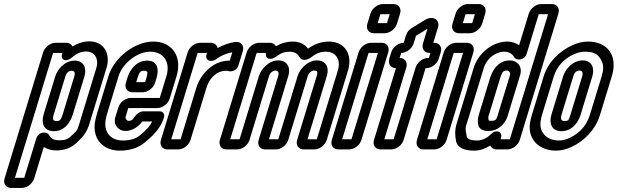

<svg xmlns="http://www.w3.org/2000/svg" viewBox="-62 -712 3046 947"><path d="M295.8 -431C314.7 -447 336 -458 364 -458C403 -458 427.3 -423 413.3 -377L329.5 -103C318.2 -66 319.4 -70 285.6 -38C274.3 -27 259.1 -20 232.1 -20C203.1 -20 187.9 -29 179.4 -47C171.3 -63 128.2 -66 116.6 -28L57.6 165H11.6L199.9 -451H245.9L244 -445C236.1 -419 261.3 -400 295.8 -431ZM264.2 -501H212.2C186.2 -501 158.8 -480 150.8 -454L-39.4 168C-47.3 194 -32.7 215 -6.7 215H45.3C71.3 215 98.7 194 106.6 168L154 13C170.7 24 191.8 30 216.8 30C251.8 30 288.2 19 316.4 -8C350.2 -40 366.3 -60 379.5 -103L463.3 -377C485.3 -449 448.3 -508 379.3 -508C348.3 -508 320.3 -498 295.7 -483C290.7 -493 280.2 -501 264.2 -501ZM306.3 -413C256.3 -413 220.8 -369 210.4 -335L153.6 -149C140.1 -105 152.9 -65 203.9 -65C263.9 -65 289 -121 297.6 -149L354.4 -335C367 -376 350.3 -413 306.3 -413ZM291 -363C303 -363 310.8 -356 304.4 -335L247.6 -149C239 -121 233.2 -115 219.2 -115C200.2 -115 195 -121 203.6 -149L260.4 -335C265.9 -353 277 -363 291 -363Z M521.6 -182 506.7 -133C495 -95 524.2 -66 556.2 -66C592.2 -66 623.2 -89 639.5 -113H688.5C685.4 -106 681.6 -100 676.1 -92C669.1 -82 652.9 -65 627.5 -44C608.9 -29 582.8 -19 543.8 -19C486.8 -19 450.4 -57 458.5 -116C460.7 -130 463.4 -142 467.4 -155L522.7 -336C542.3 -400 614.7 -457 678.7 -457C742.7 -457 780.7 -408 758.7 -336L726 -229H583C557 -229 529.6 -208 521.6 -182ZM775.1 -226 808.7 -336C838.7 -434 786 -507 694 -507C602 -507 500.9 -428 472.7 -336L417.4 -155C412.8 -140 408.9 -124 406 -108C394 -23 449.5 31 528.5 31C575.5 31 618.2 19 653.1 -10C681.1 -33 702.5 -54 716.6 -74C728.5 -90 738.7 -107 744.8 -127L746.7 -133C751.6 -149 741.8 -163 725.8 -163H647.8C625.8 -163 610.2 -148 601.3 -135C593.9 -124 589.5 -116 571.5 -116C563.5 -116 555.4 -129 556.7 -133L570.7 -179H713.7C739.7 -179 767.1 -200 775.1 -226ZM591.6 -257H641.6C667.6 -257 695 -278 702.9 -304L710.6 -329C722.5 -368 716.3 -413 664.3 -413C609.3 -413 577.9 -366 566.6 -329L558.9 -304C551 -278 565.6 -257 591.6 -257ZM649 -363C665 -363 669.5 -358 660.6 -329L653.9 -307H609.9L616.6 -329C625.5 -358 632 -363 649 -363Z M1071.3 -413H1069.3C984.3 -413 925.3 -341 906.3 -279L828.6 -25H782.6L912.9 -451H958.9L956.7 -444C947.9 -415 975.2 -403 1000.8 -418C1026.6 -437 1053.3 -449 1083.8 -454ZM977.2 -501H925.2C899.2 -501 871.8 -480 863.8 -454L731.7 -22C723.8 4 738.4 25 764.4 25H816.4C842.4 25 869.8 4 877.7 -22L956.3 -279C970.4 -325 1005 -363 1054 -363C1063 -363 1068.1 -360 1076.1 -360C1083.1 -360 1106.6 -365 1113.6 -388L1135.6 -460C1143.6 -486 1127.6 -509 1097.4 -505C1067.2 -501 1037.5 -489 1011.2 -475C1008.5 -489 996.2 -501 977.2 -501Z M1366.7 -457C1390.7 -457 1405.7 -447 1415.5 -430C1426.3 -410 1453.9 -415 1472.2 -429C1494.4 -446 1512.7 -457 1545.7 -457C1593.7 -457 1621.1 -419 1604.3 -364L1500.6 -25H1454.6L1550 -337C1563.2 -380 1545.6 -414 1501.6 -414C1453.6 -414 1416.1 -370 1406 -337L1310.6 -25H1264.6L1360 -337C1373.2 -380 1353.6 -414 1310.6 -414C1262.6 -414 1225.1 -370 1215 -337L1119.6 -25H1073.6L1203.9 -451H1249.9C1244.2 -416 1278.2 -416 1299.1 -432C1321.6 -450 1341.7 -457 1366.7 -457ZM1269.2 -501H1216.2C1190.2 -501 1162.8 -480 1154.8 -454L1022.7 -22C1014.8 4 1029.4 25 1055.4 25H1107.4C1133.4 25 1160.8 4 1168.7 -22L1265 -337C1269.6 -352 1283.3 -364 1295.3 -364C1308.3 -364 1315.8 -356 1310 -337L1213.7 -22C1205.8 4 1220.4 25 1246.4 25H1298.4C1324.4 25 1351.8 4 1359.7 -22L1456 -337C1460.6 -352 1474.3 -364 1486.3 -364C1502.3 -364 1507.1 -360 1500 -337L1403.7 -22C1395.8 4 1410.4 25 1436.4 25H1488.4C1514.4 25 1541.8 4 1549.7 -22L1654.3 -364C1679 -445 1637 -507 1561 -507C1520 -507 1484.4 -492 1457.3 -472C1441.7 -493 1417 -507 1382 -507C1354 -507 1326.9 -500 1299 -484C1293.7 -493 1284.2 -501 1269.2 -501Z M1625.6 -25 1755.9 -451H1801.9L1671.6 -25ZM1720.7 -22 1852.8 -454C1860.8 -480 1846.2 -501 1820.2 -501H1768.2C1742.2 -501 1714.8 -480 1706.8 -454L1574.7 -22C1566.8 4 1581.4 25 1607.4 25H1659.4C1685.4 25 1712.8 4 1720.7 -22ZM1800.8 -598 1814.3 -642H1860.3L1846.8 -598ZM1895.9 -595 1911.2 -645C1919.1 -671 1904.6 -692 1878.6 -692H1826.6C1800.6 -692 1773.1 -671 1765.2 -645L1749.9 -595C1742 -569 1756.5 -548 1782.5 -548H1834.5C1860.5 -548 1888 -569 1895.9 -595Z M1909.2 -426 1916.9 -451C1942.9 -451 1970.3 -472 1978.3 -498L1989.6 -535C1989.9 -536 1990.9 -536 1990.9 -536L2046.3 -570L2024.3 -498C2016.3 -472 2030.9 -451 2056.9 -451H2060.9L2053.2 -426H2049.2C2023.2 -426 1995.8 -405 1987.9 -379L1879.6 -25H1833.6L1941.9 -379C1949.8 -405 1935.2 -426 1909.2 -426ZM1928.7 -22 2037 -376H2041C2067 -376 2094.4 -397 2102.3 -423L2111.8 -454C2119.8 -480 2105.2 -501 2079.2 -501H2075.2L2098.1 -576C2110 -615 2072.8 -637 2034.7 -614L1970.8 -575C1954.7 -565 1945.1 -553 1940.2 -537L1929.2 -501C1903.2 -501 1875.8 -480 1867.8 -454L1858.3 -423C1850.4 -397 1865 -376 1891 -376L1782.7 -22C1774.8 4 1789.4 25 1815.4 25H1867.4C1893.4 25 1920.8 4 1928.7 -22Z M2045.6 -25 2175.9 -451H2221.9L2091.6 -25ZM2140.7 -22 2272.8 -454C2280.8 -480 2266.2 -501 2240.2 -501H2188.2C2162.2 -501 2134.8 -480 2126.8 -454L1994.7 -22C1986.8 4 2001.4 25 2027.4 25H2079.4C2105.4 25 2132.8 4 2140.7 -22ZM2220.8 -598 2234.3 -642H2280.3L2266.8 -598ZM2315.9 -595 2331.2 -645C2339.1 -671 2324.6 -692 2298.6 -692H2246.6C2220.6 -692 2193.1 -671 2185.2 -645L2169.9 -595C2162 -569 2176.5 -548 2202.5 -548H2254.5C2280.5 -548 2308 -569 2315.9 -595Z M2425.7 -457C2447.7 -457 2465.4 -446 2475.2 -429C2480.2 -416 2523.7 -408 2536 -448L2595.3 -642H2641.3L2452.6 -25H2406.6L2409.4 -34C2417.6 -61 2386.5 -77 2360.6 -51C2343.4 -34 2318.8 -19 2291.8 -19C2251.8 -19 2241.2 -30 2239.5 -41C2230.9 -88 2234.1 -82 2246.3 -122L2324.9 -379C2336.8 -418 2377.7 -457 2425.7 -457ZM2388.4 25H2440.4C2466.4 25 2493.8 4 2501.7 -22L2692.2 -645C2700.1 -671 2685.6 -692 2659.6 -692H2607.6C2581.6 -692 2554.1 -671 2546.2 -645L2498.5 -489C2483.6 -499 2464 -507 2441 -507C2361 -507 2294.1 -442 2274.9 -379L2196.3 -122C2185.3 -86 2178.8 -68 2186.8 -19C2192.5 18 2230.5 31 2276.5 31C2305.5 31 2331.6 21 2356.2 6C2360.8 17 2372.4 25 2388.4 25ZM2504.2 -344C2515.3 -387 2487.6 -414 2452.6 -414C2388.6 -414 2363.2 -354 2354.1 -324L2301.8 -153C2297.5 -139 2291.4 -119 2297 -95C2302.3 -73 2324.2 -66 2347.2 -66C2398.2 -66 2431.1 -105 2441.5 -139ZM2453.9 -343 2391.5 -139C2386.6 -123 2381.5 -116 2362.5 -116C2346.5 -116 2348.4 -119 2348.4 -119C2344.3 -135 2346.9 -137 2351.8 -153L2404.1 -324C2413.8 -356 2419.3 -364 2437.3 -364C2448.3 -364 2456.2 -354 2453.9 -343Z M2669.7 -336C2684.7 -385 2722.9 -425 2770 -445C2788.5 -453 2805.7 -457 2823.7 -457C2871.7 -457 2891.4 -443 2907.4 -407C2915.2 -390 2915.2 -367 2905.7 -336L2847.6 -146C2830.5 -90 2793.2 -53 2747.8 -32C2728 -23 2711.8 -19 2694.8 -19C2637.8 -19 2597.1 -56 2604.2 -112C2605.6 -123 2607.7 -133 2611.6 -146ZM2839 -507C2813 -507 2787.2 -501 2761.5 -489C2697.9 -461 2640.8 -405 2619.7 -336L2561.6 -146C2557.1 -131 2553.8 -117 2551.8 -104C2540.1 -20 2602.5 31 2679.5 31C2704.5 31 2731.4 25 2758.3 12C2820.2 -17 2875 -72 2897.6 -146L2955.7 -336C2986.9 -438 2934 -507 2839 -507ZM2812.6 -414C2762.6 -414 2726.4 -371 2715.7 -336L2657.6 -146C2645.1 -105 2658.9 -65 2705.9 -65C2766.9 -65 2792.8 -117 2802.2 -148L2859.7 -336C2872 -376 2856.6 -414 2812.6 -414ZM2797.3 -364C2807.3 -364 2815.8 -356 2809.7 -336L2752.2 -148C2743.4 -119 2742.2 -115 2721.2 -115C2708.2 -115 2700.6 -123 2707.6 -146L2765.7 -336C2771.5 -355 2781.3 -364 2797.3 -364Z"/></svg>

Font: DIN Rundschrift
Style: EngKontKu
Weight: 400
Width: 3
Version: Version 1.027